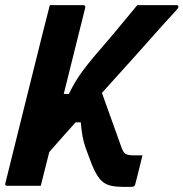

<svg xmlns="http://www.w3.org/2000/svg" viewBox="-21 -720 711 744"><path d="M172 -700H301Q312 -700 309 -689Q288 -606 267.5 -522.5Q247 -439 226 -356H246Q259 -383 272 -404.5Q285 -426 301.5 -448Q318 -470 341 -498Q387 -551 430.5 -603Q474 -655 511 -700H663Q672 -700 670 -692Q670 -690 666.5 -685.5Q663 -681 652 -669Q641 -657 616 -630Q567 -575 506 -506.5Q445 -438 374 -360Q393 -307 412 -254Q431 -201 450 -148Q457 -129 466 -123.5Q475 -118 499 -118H531Q526 -98 520 -73Q514 -48 509 -29Q504 -10 503 -6Q501 4 489 4H454Q422 4 401 -2.5Q380 -9 365 -27.5Q350 -46 335 -82Q320 -121 311.5 -145Q303 -169 299 -191Q295 -213 292 -246H272Q247 -218 221.5 -189.5Q196 -161 170 -131Q162 -99 153.5 -66Q145 -33 137 0H8Q-4 0 0 -11Q36 -157 72.5 -303Q109 -449 145 -594Q152 -621 158.5 -647Q165 -673 172 -700Z"/></svg>

Font: Recursive Sn Lnr St
Style: Bold Italic
Weight: 700
Italic angle: -15°
Version: Version 1.079;hotconv 1.0.112;makeotfexe 2.5.65598; ttfautoh